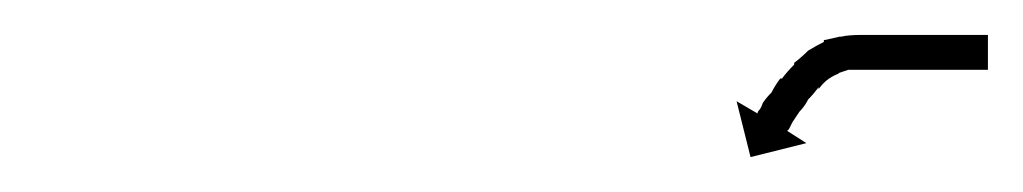

<svg xmlns="http://www.w3.org/2000/svg" viewBox="-20 -536 586 110"><path d="M544 -496Q542 -496 541 -496Q540 -496 538 -496Q536 -496 534 -496Q532 -496 529 -496Q527 -496 524 -496Q521 -496 518 -496Q515 -496 511.5 -496Q508 -496 505 -496Q501 -496 497.5 -496Q494 -496 490 -496Q486 -496 482 -496Q478 -496 474 -496Q468 -496 465 -496Q465 -496 465 -496Q465 -496 465 -496Q465 -496 465.5 -496Q466 -496 466 -496Q463 -495 460 -494Q460 -494 460 -494Q460 -494 460 -494Q461 -494 461 -494Q461 -494 461 -494Q458 -493 455 -491Q455 -491 455 -491Q455 -491 455 -491Q455 -491 455 -491Q455 -491 455 -491Q452 -489 449 -485Q449 -485 449 -485Q449 -485 449 -486Q449 -486 449 -486Q449 -486 449 -486Q446 -482 443 -479Q443 -479 443 -479Q443 -479 443 -479Q443 -479 443 -479Q443 -479 443 -479Q441 -475 438 -472Q438 -472 438 -472Q438 -472 438 -472Q438 -472 438 -472Q438 -472 438 -472Q436 -469 434 -466Q434 -466 434 -466Q434 -466 434 -466Q434 -466 434 -466Q434 -466 434 -466Q433 -464 432 -462Q431 -461 431 -461L442 -454L410 -446L402 -478L414 -471Q414 -472 415 -473Q416 -474 417 -477Q417 -477 417 -477Q417 -477 417 -477Q417 -477 417 -477Q417 -477 417 -477Q419 -480 422 -483Q422 -483 422 -483Q422 -483 422 -483Q422 -483 422 -483Q422 -483 422 -483Q424 -487 427 -491Q427 -491 427.5 -491Q428 -491 428 -491Q428 -491 428 -491Q428 -491 428 -491Q431 -495 435 -499Q435 -499 435 -499Q435 -499 435 -499Q435 -500 435 -500Q435 -500 435 -500Q439 -503 443 -507Q443 -507 443 -507Q443 -507 443 -507Q443 -507 443 -507Q443 -507 443 -507Q448 -510 452 -512Q452 -512 452 -512Q452 -512 452 -512Q452 -512 452 -512.5Q452 -513 452 -513Q457 -514 461 -515Q461 -515 461.5 -515Q462 -515 462 -515Q462 -515 462 -515Q462 -515 462 -515Q466 -516 474 -516Q478 -516 482 -516Q486 -516 490 -516Q494 -516 497.5 -516Q501 -516 505 -516Q508 -516 511.5 -516Q515 -516 518 -516Q521 -516 524 -516Q527 -516 529 -516Q532 -516 534 -516Q536 -516 538 -516Q540 -516 541 -516Q542 -516 544 -516Q544 -516 544.5 -516Q545 -516 546 -516V-496Q545 -496 544.5 -496Q544 -496 544 -496Z"/></svg>

Font: FRB American Cursive Just Arrows Black
Style: Bold Italic
Weight: 900
Italic angle: -25°
Version: Version 2.0;Modular Font Editor K font №1